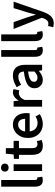

<svg xmlns="http://www.w3.org/2000/svg" viewBox="1318 -2158 1068 3743"><g transform="rotate(-90 1851.5 -287.0)"><path d="M209 14Q163 14 135 -5.5Q107 -25 95 -60.5Q83 -96 83 -143V-797H214V-137Q214 -113 223 -103.5Q232 -94 242 -94Q246 -94 250 -94.5Q254 -95 262 -96L278 2Q266 7 249.5 10.5Q233 14 209 14Z M389 0V-555H520V0ZM455 -652Q419 -652 398 -672.5Q377 -693 377 -727Q377 -760 398 -780.5Q419 -801 455 -801Q489 -801 511 -780.5Q533 -760 533 -727Q533 -693 511 -672.5Q489 -652 455 -652Z M880 14Q816 14 777.5 -11.5Q739 -37 721.5 -82.5Q704 -128 704 -188V-451H625V-549L712 -555L726 -707H835V-555H976V-451H835V-187Q835 -139 854.5 -114.5Q874 -90 914 -90Q928 -90 943.5 -94Q959 -98 971 -103L993 -7Q971 0 942.5 7Q914 14 880 14Z M1307 14Q1230 14 1168 -21Q1106 -56 1069.5 -121Q1033 -186 1033 -277Q1033 -345 1054.5 -398.5Q1076 -452 1112.5 -490.5Q1149 -529 1194.5 -549Q1240 -569 1289 -569Q1364 -569 1415 -535.5Q1466 -502 1492 -442.5Q1518 -383 1518 -305Q1518 -286 1516.5 -269.5Q1515 -253 1512 -242H1161Q1166 -193 1188 -159Q1210 -125 1244.5 -106.5Q1279 -88 1324 -88Q1359 -88 1390 -98.5Q1421 -109 1452 -128L1497 -46Q1458 -20 1409 -3Q1360 14 1307 14ZM1159 -331H1406Q1406 -394 1377 -430.5Q1348 -467 1291 -467Q1260 -467 1232 -451.5Q1204 -436 1184.5 -406Q1165 -376 1159 -331Z M1643 0V-555H1750L1761 -456H1763Q1793 -510 1835 -539.5Q1877 -569 1921 -569Q1943 -569 1957.5 -566Q1972 -563 1984 -557L1962 -444Q1947 -448 1934.5 -450.5Q1922 -453 1904 -453Q1872 -453 1835.5 -427Q1799 -401 1774 -338V0Z M2166 14Q2117 14 2080.5 -7Q2044 -28 2023 -64.5Q2002 -101 2002 -149Q2002 -239 2080 -287.5Q2158 -336 2328 -355Q2327 -385 2317.5 -409.5Q2308 -434 2286.5 -448.5Q2265 -463 2228 -463Q2186 -463 2147 -447Q2108 -431 2071 -408L2024 -496Q2055 -515 2090.5 -531.5Q2126 -548 2166.5 -558.5Q2207 -569 2251 -569Q2321 -569 2367 -541Q2413 -513 2436 -459.5Q2459 -406 2459 -329V0H2352L2342 -61H2338Q2301 -30 2258 -8Q2215 14 2166 14ZM2208 -90Q2241 -90 2269.5 -105.5Q2298 -121 2328 -149V-273Q2253 -264 2209 -248Q2165 -232 2146.5 -209.5Q2128 -187 2128 -159Q2128 -122 2150.5 -106Q2173 -90 2208 -90Z M2741 14Q2695 14 2667 -5.5Q2639 -25 2627 -60.5Q2615 -96 2615 -143V-797H2746V-137Q2746 -113 2755 -103.5Q2764 -94 2774 -94Q2778 -94 2782 -94.5Q2786 -95 2794 -96L2810 2Q2798 7 2781.5 10.5Q2765 14 2741 14Z M3047 14Q3001 14 2973 -5.5Q2945 -25 2933 -60.5Q2921 -96 2921 -143V-797H3052V-137Q3052 -113 3061 -103.5Q3070 -94 3080 -94Q3084 -94 3088 -94.5Q3092 -95 3100 -96L3116 2Q3104 7 3087.5 10.5Q3071 14 3047 14Z M3264 227Q3241 227 3223.5 224Q3206 221 3191 216L3216 115Q3224 117 3234.5 120Q3245 123 3256 123Q3299 123 3325 96Q3351 69 3365 28L3376 -7L3158 -555H3291L3386 -284Q3399 -246 3410.5 -206Q3422 -166 3435 -127H3440Q3449 -166 3460 -205.5Q3471 -245 3481 -284L3564 -555H3690L3490 25Q3467 88 3437.5 133Q3408 178 3366.5 202.5Q3325 227 3264 227Z"/></g></svg>

Font: Noto Sans SC Thin SemiBold
Style: Regular
Weight: 600
Version: Version 2.004-H2;hotconv 1.0.118;makeotfexe 2.5.65603